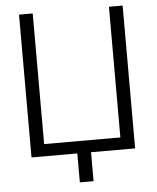

<svg xmlns="http://www.w3.org/2000/svg" viewBox="-58 -772 791 968"><g transform="rotate(-5 337.0 -288.5)"><path d="M74.7 0V-722.7H144V-61.5H529.8V-722.7H599.1V0H376V146.5H306.6V0Z"/></g></svg>

Font: Giphurs Light
Style: Regular
Weight: 300
Version: Version 0.920; ttfautohint (v1.8.4.7-5d5b)